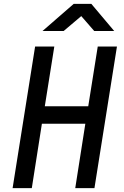

<svg xmlns="http://www.w3.org/2000/svg" viewBox="-20 -970 640 990"><path d="M199 -810H308L399 -887L466 -810H569L451 -950H360ZM45 0H144L196 -332H420L368 0H467L583 -730H484L435 -422H211L260 -730H161Z"/></svg>

Font: JetBrains Mono Medium
Style: Italic
Weight: 436
Italic angle: -9°
Monospace: yes
Designer: Philipp Nurullin, Konstantin Bulenkov
Foundry: JetBrains
Version: Version 2.305